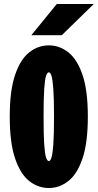

<svg xmlns="http://www.w3.org/2000/svg" viewBox="-20 -934 492 965"><path d="M225.5 11Q171.5 11 127 -24Q82.5 -59 55.8 -137.8Q29 -216.5 29 -348Q29 -479 55.8 -557.5Q82.5 -636 127 -671Q171.5 -706 225.5 -706Q279 -706 323.5 -671Q368 -636 394.8 -557.5Q421.5 -479 421.5 -348Q421.5 -216.5 394.8 -137.8Q368 -59 323.5 -24Q279 11 225.5 11ZM225.5 -124.5Q233 -124.5 238.8 -142.2Q244.5 -160 248 -208.2Q251.5 -256.5 251.5 -348Q251.5 -439 248 -487Q244.5 -535 238.8 -552.8Q233 -570.5 225.5 -570.5Q217.5 -570.5 211.5 -552.8Q205.5 -535 202.2 -487Q199 -439 199 -348Q199 -256.5 202.2 -208.2Q205.5 -160 211.5 -142.2Q217.5 -124.5 225.5 -124.5ZM290.5 -757H137.5L265.5 -914H451.5Z"/></svg>

Font: Trispace Condensed ExtraBold
Style: Regular
Weight: 800
Width: 3
Designer: Tyler Finck
Foundry: Etcetera Type Company
Version: Version 1.210; ttfautohint (v1.8.3)